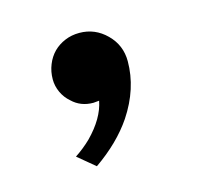

<svg xmlns="http://www.w3.org/2000/svg" viewBox="-52 -176 365 352"><g transform="rotate(-15 131.0 0.0)"><path d="M92.5 123 60 96Q76 85.5 90 72Q121.5 40 127.5 8L116.5 9Q92.5 9 76.5 -6.5Q66.5 -15 61 -27Q55.5 -39 55.5 -51.5Q55.5 -66.5 60.8 -79.5Q66 -92.5 75.2 -101.8Q84.5 -111 97 -116.2Q109.5 -121.5 124.5 -121.5Q154 -121.5 175.5 -100.2Q197 -79 197 -48.5Q197 3.5 164.5 52.5Q138.5 91 92.5 123Z"/></g></svg>

Font: Lucymar Sans
Style: Regular
Weight: 400
Foundry: The League of Moveable Type (original font) / Main changes by Cristiano Sobral with portions from Mirco Monsees
Version: Version 2.001;August 30, 2020;FontCreator 13.0.0.2681 64-bit